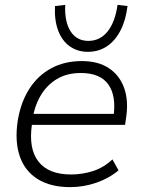

<svg xmlns="http://www.w3.org/2000/svg" viewBox="-20 -761 583 789"><path d="M268 8Q188 8 135 -25Q82 -58 61 -119.5Q40 -181 53 -266Q66 -343 101.5 -397.5Q137 -452 191.5 -481Q246 -510 316 -510Q384 -510 428 -480.5Q472 -451 490.5 -398.5Q509 -346 498 -276L494 -248H95L101 -293H464L446 -279Q459 -366 425.5 -413.5Q392 -461 312 -461Q254 -461 212.5 -435.5Q171 -410 146 -366.5Q121 -323 113 -267L111 -248Q97 -149 138.5 -96.5Q180 -44 272 -44Q318 -44 362 -58Q406 -72 442 -106L467 -61Q428 -28 375.5 -10Q323 8 268 8ZM341 -548Q299 -548 267 -570.5Q235 -593 219 -635.5Q203 -678 206 -736L248 -741Q245 -670 270.5 -631.5Q296 -593 343 -593Q391 -593 422 -631.5Q453 -670 463 -741L504 -736Q497 -678 475 -635.5Q453 -593 419 -570.5Q385 -548 341 -548Z"/></svg>

Font: Mulish ExtraLight Light
Style: Italic
Weight: 300
Italic angle: -9°
Version: Version 3.603